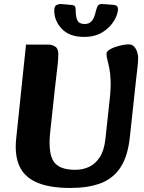

<svg xmlns="http://www.w3.org/2000/svg" viewBox="-20 -916 715 952"><path d="M329 16Q227 16 164.5 -10.5Q102 -37 77 -91Q52 -145 60 -226L109 -695H220Q237 -695 253 -685.5Q269 -676 269 -649Q269 -625 266.5 -601Q264 -577 260 -545Q256 -513 251 -466L229 -262Q218 -160 245 -117Q272 -74 353 -74Q390 -74 421.5 -88.5Q453 -103 475 -137Q497 -171 503 -230L524 -424Q530 -480 528.5 -517Q527 -554 522 -578.5Q517 -603 512.5 -619.5Q508 -636 508 -649Q508 -662 527.5 -672.5Q547 -683 573 -689.5Q599 -696 619 -696Q635 -696 645 -685Q655 -674 660 -658.5Q665 -643 665 -630Q665 -613 662 -584.5Q659 -556 655 -524L624 -238Q614 -140 576.5 -84.5Q539 -29 477 -6.5Q415 16 329 16ZM397 -733Q325 -733 287 -772.5Q249 -812 249 -864Q249 -886 261 -891.5Q273 -897 284 -896L339 -891Q348 -890 351.5 -884.5Q355 -879 355 -871Q355 -832 364 -814.5Q373 -797 400 -797Q424 -797 436.5 -813.5Q449 -830 456 -864Q461 -883 467.5 -890Q474 -897 488 -896L543 -892Q554 -891 559.5 -886Q565 -881 565 -872Q565 -846 545.5 -813Q526 -780 488.5 -756.5Q451 -733 397 -733Z"/></svg>

Font: Alkatra
Style: Bold
Weight: 700
Designer: Suman Bhandary
Version: Version 1.100;gftools[0.9.22]